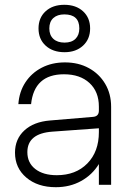

<svg xmlns="http://www.w3.org/2000/svg" viewBox="-20 -770 538 800"><path d="M355.5 -651.5Q355.5 -607 326 -579.8Q296.5 -552.5 249 -552.5Q200 -552.5 170.2 -579.8Q140.5 -607 140.5 -651.5Q140.5 -696 170 -723Q199.5 -750 248 -750Q296.5 -750 326 -723Q355.5 -696 355.5 -651.5ZM185.5 -651.5Q185.5 -624 202.2 -608.2Q219 -592.5 249 -592.5Q278.5 -592.5 294.5 -608.2Q310.5 -624 310.5 -651.5Q310.5 -710 248 -710Q219 -710 202.2 -694.8Q185.5 -679.5 185.5 -651.5ZM443 -325V0H392V-86.5Q364.5 -41.5 318 -15.8Q271.5 10 212.5 10Q137 10 89.8 -30Q42.5 -70 42.5 -134Q42.5 -190.5 81.5 -226.5Q120.5 -262.5 188.5 -268L367.5 -283Q392 -285 392 -309V-326Q392 -388 352.8 -424.2Q313.5 -460.5 246.5 -460.5Q122.5 -460.5 109.5 -336H56.5Q60 -387.5 85.8 -426.8Q111.5 -466 154 -488Q196.5 -510 250.5 -510Q307 -510 350.2 -486.2Q393.5 -462.5 418.2 -420.8Q443 -379 443 -325ZM94 -136Q94 -91.5 127 -65.8Q160 -40 216.5 -40Q296 -40 344 -89Q392 -138 392 -219.5V-235.5L198.5 -221.5Q94 -214 94 -136Z"/></svg>

Font: Overused Grotesk Light
Style: Regular
Weight: 300
Version: Version 0.004